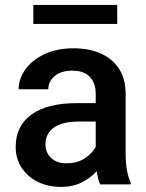

<svg xmlns="http://www.w3.org/2000/svg" viewBox="-20 -729 579 759"><path d="M376 0Q367.2 -19.5 362.3 -52.2Q339.4 -26.9 304.2 -8.5Q269 9.8 220.7 9.8Q168.9 9.8 128.4 -10.7Q87.9 -31.2 64.9 -66.9Q42 -102.5 42 -147.5Q42 -231.4 104.7 -276.4Q167.5 -321.3 283.2 -321.3H358.4V-357.9Q358.4 -399.9 335.4 -424.8Q312.5 -449.7 265.1 -449.7Q222.2 -449.7 196.5 -428.7Q170.9 -407.7 170.9 -376H53.7Q53.7 -418 80.6 -455.1Q107.4 -492.2 156.2 -515.1Q205.1 -538.1 271.5 -538.1Q331.1 -538.1 377.2 -518.1Q423.3 -498 450 -457.8Q476.6 -417.5 476.6 -356.9V-122.1Q476.6 -50.3 496.6 -7.8V0ZM243.7 -83.5Q285.6 -83.5 315.7 -103.5Q345.7 -123.5 358.4 -148.4V-248.5H292Q226.1 -248.5 192.9 -224.6Q159.7 -200.7 159.7 -158.7Q159.7 -126.5 181.6 -105Q203.6 -83.5 243.7 -83.5ZM443.4 -709.5V-634.3H111.8V-709.5Z"/></svg>

Font: Vazirmatn RD Medium
Style: Regular
Weight: 500
Designer: Saber Rastikerdar
Foundry: Saber Rastikerdar
Version: Version 33.003